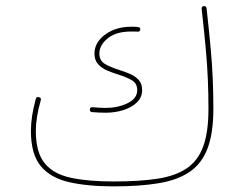

<svg xmlns="http://www.w3.org/2000/svg" viewBox="-20 -629 836 649"><path d="M84.5 -186.5Q84.5 -234.9 101.1 -294.9Q103.5 -303.2 112.3 -300.3Q120.1 -298.3 117.7 -290Q101.1 -231.4 101.1 -186.5Q101.1 -113.8 131.1 -77.1Q161.1 -40.5 219.7 -28.1Q278.3 -15.6 364.3 -15.6Q451.2 -15.6 512.2 -24.9Q573.2 -34.2 611.3 -60.1Q649.4 -85.9 667 -134.3Q684.6 -182.6 684.6 -260.7Q684.6 -312 682.6 -359.6Q680.7 -407.2 675.5 -464.1Q670.4 -521 661.6 -599.1Q661.1 -607.4 668.9 -608.4Q677.2 -609.4 678.2 -601.1Q687 -522.9 692.1 -465.8Q697.3 -408.7 699.2 -360.6Q701.2 -312.5 701.2 -260.7Q701.2 -179.7 681.9 -128.2Q662.6 -76.7 621.8 -48.6Q581.1 -20.5 517.1 -9.8Q453.1 1 364.3 1Q275.9 1 213.1 -13.4Q150.4 -27.8 117.4 -68.1Q84.5 -108.4 84.5 -186.5ZM454.1 -529.3Q453.1 -521.5 445.3 -522Q439.5 -522.5 434.1 -522.5Q428.7 -522.5 423.3 -522.5Q372.6 -522.5 344.2 -499.5Q315.9 -476.6 315.9 -447.8Q315.9 -423.8 335.2 -412.6Q354.5 -401.4 382.8 -392.6Q400.4 -387.2 418.5 -379.6Q436.5 -372.1 448.5 -359.1Q460.4 -346.2 460.4 -324.2Q460.4 -299.8 442.6 -282.7Q424.8 -265.6 396.7 -256.8Q368.7 -248 337.4 -248Q326.7 -248 315.2 -248.5Q303.7 -249 291 -250Q283.7 -251 283.7 -258.3Q283.7 -267.6 293 -266.6Q304.7 -265.6 315.7 -264.9Q326.7 -264.2 337.4 -264.2Q377.9 -264.2 410.9 -280Q443.8 -295.9 443.8 -324.2Q443.8 -347.2 425.5 -357.9Q407.2 -368.7 378.4 -377.4Q360.8 -382.8 342.5 -390.6Q324.2 -398.4 311.8 -411.9Q299.3 -425.3 299.3 -447.8Q299.3 -485.4 335.2 -512Q371.1 -538.6 423.3 -538.6Q430.2 -538.6 435.3 -538.6Q440.4 -538.6 446.3 -537.6Q455.1 -536.6 454.1 -529.3Z"/></svg>

Font: Mikhak Thin
Style: Regular
Weight: 100
Designer: Amin Abedi
Version: Version 3.3